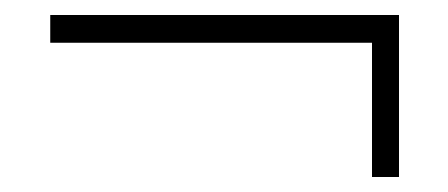

<svg xmlns="http://www.w3.org/2000/svg" viewBox="-20 -424 597 256"><path d="M476 -188V-367H47V-404H512V-188Z"/></svg>

Font: Alumni Sans Thin Light
Style: Regular
Weight: 300
Version: Version 1.018